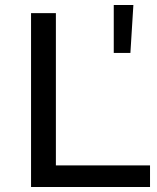

<svg xmlns="http://www.w3.org/2000/svg" viewBox="-20 -753 634 773"><path d="M438 -540V-733H517L505 -540ZM105 0V-700H205V-87H584V0Z"/></svg>

Font: Montserrat
Style: Regular
Weight: 500
Designer: Julieta Ulanovsky
Foundry: Julieta Ulanovsky
Version: Version 7.200;PS 007.200;hotconv 1.0.88;makeotf.lib2.5.64775